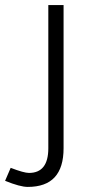

<svg xmlns="http://www.w3.org/2000/svg" viewBox="-70 -520 340 755"><path d="M39 215Q9 215 -50 191L-28 140Q-2 150 16 155Q34 160 44 160Q120 160 120 63V-500H180V63Q180 139 145 177Q110 215 39 215Z"/></svg>

Font: Figtree Light
Style: Regular
Weight: 300
Designer: Erik Kennedy
Foundry: Erik Kennedy
Version: Version 2.001;gftools[0.9.30]